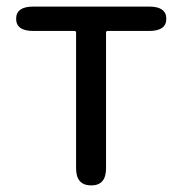

<svg xmlns="http://www.w3.org/2000/svg" viewBox="-20 -563 553 583"><path d="M257 0Q211 0 211 -52V-464Q211 -469 206 -469H81Q29 -469 29 -506Q29 -543 81 -543H433Q485 -543 485 -506Q485 -469 433 -469H307Q302 -469 302 -464V-52Q302 0 257 0Z"/></svg>

Font: Resource Han Rounded JP
Style: Regular
Weight: 400
Designer: Cyano Hao (round all glyphs); Ryoko NISHIZUKA 西塚涼子 (kana, bopomofo & ideographs); Paul D. Hunt (Latin, Greek & Cyrillic)
Foundry: Cyano Hao
Version: 0.990